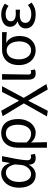

<svg xmlns="http://www.w3.org/2000/svg" viewBox="1162 -1759 810 3174"><g transform="rotate(-90 1567.0 -172.0)"><path d="M261 13C331 13 388 -24 429 -97H433C432 -21 475 13 540 13C572 13 594 6 610 -1L596 -70C585 -66 571 -63 559 -63C529 -63 505 -82 505 -119C505 -218 544 -400 573 -543H483L460 -414H457C426 -518 357 -557 289 -557C164 -557 51 -448 51 -262C51 -84 137 13 261 13ZM279 -63C195 -63 146 -136 146 -263C146 -406 221 -480 299 -480C350 -480 406 -453 436 -335L428 -232C420 -140 351 -63 279 -63Z M712 199H804C803 103 801 34 798 -64C848 -6 903 13 962 13C1076 13 1186 -94 1186 -280C1186 -451 1103 -557 952 -557C820 -557 712 -465 712 -278ZM947 -63C899 -63 850 -76 799 -137V-276C799 -413 868 -480 948 -480C1049 -480 1092 -399 1092 -279C1092 -144 1027 -63 947 -63Z M1322 213 1488 -108H1492L1675 213L1764 190L1536 -184L1729 -543H1633L1492 -265H1488L1323 -557L1233 -533L1445 -183L1229 199Z M1940 13C1971 13 1990 8 2006 0L1993 -69C1981 -65 1970 -63 1960 -63C1937 -63 1922 -75 1922 -106C1922 -237 1927 -396 1929 -543H1837V-113C1837 -32 1865 13 1940 13Z M2322 13C2455 13 2559 -85 2559 -254C2559 -357 2519 -432 2452 -470V-474C2512 -473 2562 -470 2623 -465V-543H2326C2198 -543 2078 -456 2078 -265C2078 -86 2191 13 2322 13ZM2323 -63C2236 -63 2173 -141 2173 -265C2173 -402 2238 -467 2324 -467C2418 -467 2470 -370 2470 -261C2470 -139 2409 -63 2323 -63Z M2914 13C2989 13 3046 -4 3111 -54L3072 -115C3021 -74 2976 -60 2923 -60C2831 -60 2776 -97 2776 -157C2776 -218 2821 -250 2910 -250C2937 -250 2963 -249 2994 -247V-318C2968 -316 2948 -316 2927 -316C2839 -316 2802 -350 2802 -399C2802 -455 2854 -484 2921 -484C2971 -484 3015 -467 3057 -436L3094 -497C3043 -534 2984 -557 2918 -557C2807 -557 2711 -509 2711 -411C2711 -360 2741 -310 2797 -290V-285C2736 -269 2684 -228 2684 -150C2684 -49 2780 13 2914 13Z"/></g></svg>

Font: Source Han Sans HK
Style: Regular
Weight: 400
Designer: Ryoko NISHIZUKA 西塚涼子 (kana, bopomofo & ideographs); Paul D. Hunt (Latin, Greek & Cyrillic); Sandoll Communications 산돌커뮤니
Foundry: Adobe
Version: Version 2.000;hotconv 1.0.107;makeotfexe 2.5.65593